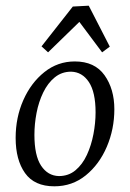

<svg xmlns="http://www.w3.org/2000/svg" viewBox="-20 -642 456 675"><path d="M171 13Q101 13 68 -33.5Q35 -80 35 -157Q35 -229 62 -290Q89 -351 136 -388.5Q183 -426 243 -426Q313 -426 347.5 -377.5Q382 -329 382 -258Q382 -188 355.5 -126Q329 -64 281.5 -25.5Q234 13 171 13ZM187 -23Q221 -23 245.5 -43.5Q270 -64 285.5 -97.5Q301 -131 308.5 -170.5Q316 -210 316 -247Q316 -318 292.5 -353.5Q269 -389 230 -390Q197 -390 172.5 -370Q148 -350 132 -317Q116 -284 108.5 -245Q101 -206 101 -168Q101 -95 124.5 -59.5Q148 -24 187 -23ZM126 -479 236 -619 292 -622 366 -478 339 -458 259 -565 149 -458Z"/></svg>

Font: Rasa Light
Style: Italic
Weight: 300
Italic angle: -7.10001°
Designer: Anna Giedrys (Yrsa+Rasa design), David Brezina (Yrsa art-direction, Rasa art-direction, design)
Foundry: Rosetta Type Foundry
Version: Version 2.004